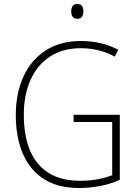

<svg xmlns="http://www.w3.org/2000/svg" viewBox="-20 -930 690 960"><path d="M348 -356H579V-31Q533 -10 480.5 0Q428 10 375 10Q270 10 200 -34.5Q130 -79 94.5 -161Q59 -243 59 -355Q59 -463 97 -546.5Q135 -630 208 -677.5Q281 -725 385 -725Q435 -725 481.5 -714.5Q528 -704 571 -681L554 -647Q511 -670 468.5 -679.5Q426 -689 384 -689Q293 -689 229 -646.5Q165 -604 132 -529Q99 -454 99 -356Q99 -195 171 -110.5Q243 -26 379 -26Q427 -26 467.5 -33.5Q508 -41 541 -54V-320H348ZM366 -910Q384 -910 390.5 -899.5Q397 -889 397 -873Q397 -857 390 -846.5Q383 -836 366 -836Q350 -836 343 -846.5Q336 -857 336 -873Q336 -889 343 -899.5Q350 -910 366 -910Z"/></svg>

Font: Noto Sans Arabic UI SmCn XLt
Style: Regular
Weight: 200
Width: 4
Designer: Monotype Design Team, Nadine Chahine and Nizar Qandah
Foundry: Monotype Imaging Inc.
Version: Version 2.010; ttfautohint (v1.8.4.7-5d5b)